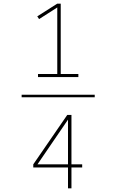

<svg xmlns="http://www.w3.org/2000/svg" viewBox="-20 -868 640 1056"><path d="M189 -444V-461H295V-827L195 -763L185 -778L295 -848H314V-461H411V-444ZM501 -333H99V-347H501ZM354 168V53H163V36L350 -236H373V36H432V53H373V168ZM186 36H354V-210Z"/></svg>

Font: Iosevka SS04 Thin Extended
Style: Regular
Weight: 100
Width: 7
Monospace: yes
Designer: Belleve Invis
Foundry: Belleve Invis
Version: Version 19.0.0; ttfautohint (v1.8.4)